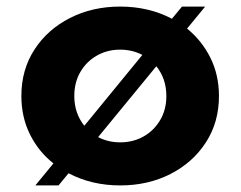

<svg xmlns="http://www.w3.org/2000/svg" viewBox="-20 -548 732 584"><path d="M87.5 16H158L188.5 -21Q259 16 345.5 16Q430.5 16 498.5 -18.8Q566.5 -53.5 606.2 -114.8Q646 -176 646 -256Q646 -320 620 -372.2Q594 -424.5 549 -461L604 -528H533.5L503 -491Q432.5 -528 345.5 -528Q261 -528 192.8 -493.2Q124.5 -458.5 84.8 -397.2Q45 -336 45 -256Q45 -192 71 -139.5Q97 -87 142.5 -51ZM206 -256Q206 -297.5 224.5 -329.2Q243 -361 274.8 -379Q306.5 -397 345.5 -397Q382 -397 413 -381L236.5 -165.5Q206 -203.5 206 -256ZM345.5 -115Q309 -115 278.5 -131L455.5 -346.5Q486 -308.5 486 -256Q486 -214.5 467.2 -182.8Q448.5 -151 416.8 -133Q385 -115 345.5 -115Z"/></svg>

Font: Spartan
Style: Bold
Weight: 700
Designer: Matt Bailey, Mirko Velimirovic
Foundry: Matt Bailey
Version: Version 1.003; ttfautohint (v1.8.3)